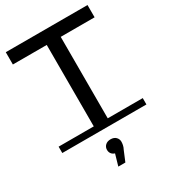

<svg xmlns="http://www.w3.org/2000/svg" viewBox="-231 -812 1047 1178"><g transform="rotate(-30 293.0 -223.5)"><path d="M244 0V-613H4V-700H583V-613H343V0ZM-5 -36H591V9H-5ZM251 253 284 139 293 175Q269 175 255.5 162.5Q242 150 242 130Q242 110 256 97Q270 84 293 84Q317 84 330.5 97.5Q344 111 344 130Q344 140 341.5 153Q339 166 331 181L301 253Z"/></g></svg>

Font: Montserrat Underline Thin Medium
Style: Regular
Weight: 500
Version: Version 9.000